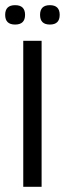

<svg xmlns="http://www.w3.org/2000/svg" viewBox="-21 -723 251 743"><path d="M210 -665.5Q210 -628 172 -628Q134 -628 134 -665.5Q134 -703 172 -703Q210 -703 210 -665.5ZM37.5 -628Q-1 -628 -1 -665.5Q-1 -703 37.5 -703Q76 -703 76 -665.5Q76 -628 37.5 -628ZM69 -565H140V0H69Z"/></svg>

Font: Khand
Style: Regular
Weight: 400
Designer: Devanagari: Sanchit Sawaria, Jyotish Sonowal; Latin: Satya Rajpurohit
Foundry: Indian Type Foundry
Version: Version 1.100;PS 1.0;hotconv 1.0.78;makeotf.lib2.5.61930; tt